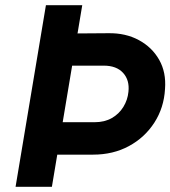

<svg xmlns="http://www.w3.org/2000/svg" viewBox="-20 -721 657 740"><path d="M185 -125 206 -250H345Q383 -250 411 -266Q439 -282 455.5 -309Q472 -336 475 -367Q480 -412 454.5 -440Q429 -468 380 -468H242L263 -592L398 -593Q464 -594 515 -566.5Q566 -539 593.5 -490.5Q621 -442 616 -378Q612 -306 575 -248.5Q538 -191 477 -158Q416 -125 339 -125ZM40 -1 157 -701H297L180 -1Z"/></svg>

Font: Figtree Light
Style: Bold Italic
Weight: 700
Italic angle: -9.5°
Version: Version 2.000